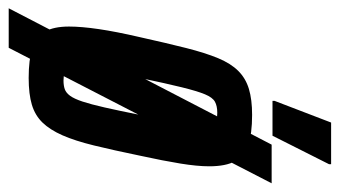

<svg xmlns="http://www.w3.org/2000/svg" viewBox="-230 -550 799 452"><g transform="rotate(90 170.0 -324.5)"><path d="M-36 55 285 -564H376L57 55ZM128 8Q85 8 58 -0.5Q31 -9 19 -30Q7 -51 7 -87Q7 -116 13 -157Q19 -198 32 -254Q46 -317 57.5 -362.5Q69 -408 81.5 -438Q94 -468 111.5 -485.5Q129 -503 154 -510.5Q179 -518 215 -518Q259 -518 285.5 -509Q312 -500 324 -478Q336 -456 336 -417Q336 -389 329.5 -349Q323 -309 311 -254Q298 -191 287 -146Q276 -101 263 -71.5Q250 -42 233 -24.5Q216 -7 191 0.5Q166 8 128 8ZM134 -74Q146 -74 154.5 -77Q163 -80 170 -89.5Q177 -99 183.5 -118.5Q190 -138 197.5 -171Q205 -204 215 -254Q228 -316 234.5 -352Q241 -388 241 -405Q241 -418 238 -425Q235 -432 228 -434Q221 -436 210 -436Q194 -436 184 -430.5Q174 -425 166.5 -407Q159 -389 150 -352.5Q141 -316 128 -254Q115 -192 108.5 -157Q102 -122 102 -105Q102 -92 105.5 -85.5Q109 -79 116 -76.5Q123 -74 134 -74ZM182 -566V-571L233 -704H331V-699L264 -566Z"/></g></svg>

Font: Saira UltraCondensed
Style: Bold Italic
Weight: 700
Width: 1
Italic angle: -12°
Designer: Hector Gatti with collaboration of the Omnibus-Type team
Foundry: Omnibus-Type
Version: Version 1.101